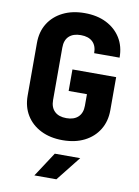

<svg xmlns="http://www.w3.org/2000/svg" viewBox="-104 -808 807 1116"><g transform="rotate(10 300.0 -250.0)"><path d="M304 10Q231 10 176 -17.5Q121 -45 90.5 -94.5Q60 -144 60 -210V-520Q60 -587 90.5 -636Q121 -685 176 -712.5Q231 -740 304 -740Q378 -740 432.5 -712.5Q487 -685 517.5 -636Q548 -587 548 -520H398Q398 -564 373.5 -587Q349 -610 304 -610Q259 -610 234.5 -587Q210 -564 210 -520V-210Q210 -167 234.5 -143.5Q259 -120 304 -120Q349 -120 373.5 -143.5Q398 -167 398 -210V-278H290V-405H548V-210Q548 -144 517.5 -94.5Q487 -45 432.5 -17.5Q378 10 304 10ZM179 240 274 95H424L309 240Z"/></g></svg>

Font: JetBrains Mono NL ExtraBold
Style: Regular
Weight: 800
Designer: Philipp Nurullin, Konstantin Bulenkov
Foundry: JetBrains
Version: Version 2.304; ttfautohint (v1.8.4.7-5d5b)